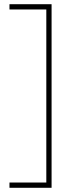

<svg xmlns="http://www.w3.org/2000/svg" viewBox="-20 -734 353 912"><path d="M25 133V158H225V-714H25V-689H200V133Z"/></svg>

Font: Noto Sans Canadian Aboriginal Thin
Style: Regular
Weight: 100
Designer: Monotype Design Team, Typotheque's Kevin King
Foundry: Monotype Imaging Inc.
Version: Version 2.004